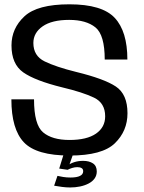

<svg xmlns="http://www.w3.org/2000/svg" viewBox="-20 -700 650 869"><path d="M298 148.5Q321 148.5 342.5 144Q364 139.5 381.2 130.5Q398.5 121.5 408.2 107.8Q418 94 418 76Q418 51 400.8 39.5Q383.5 28 356 28Q334.5 28 316 34Q297.5 40 288 48.5L286 68.5Q295.5 63.5 307.2 60Q319 56.5 329.5 56.5Q342 56.5 349.2 60.8Q356.5 65 356.5 75Q356.5 89 342 96.2Q327.5 103.5 299 103.5Q281.5 103.5 266.2 101Q251 98.5 240 96L225 140.5Q242 143.5 260.8 146Q279.5 148.5 298 148.5ZM286 68.5 310 0H267.5L248 63ZM295.5 4Q442.5 4 499.8 -51.5Q557 -107 557 -187.5Q557 -273.5 504.2 -308.5Q451.5 -343.5 324.5 -374.5Q233.5 -397 182.2 -422Q131 -447 131 -505.5Q131 -551.5 173 -580.8Q215 -610 293 -610Q370 -610 412 -576Q454 -542 454 -430.5H556.5Q556.5 -558 499.2 -619.2Q442 -680.5 294 -680.5Q149 -680.5 90.5 -626Q32 -571.5 32 -494.5Q32 -410 85.2 -372.5Q138.5 -335 262 -304.5Q354.5 -282.5 405.2 -258.2Q456 -234 456 -173.5Q456 -124 414.5 -95.2Q373 -66.5 294.5 -66.5Q216 -66.5 175 -101Q134 -135.5 134 -250.5H31.5Q31.5 -115.5 88.2 -55.8Q145 4 295.5 4Z"/></svg>

Font: Anybody Thin
Style: Regular
Weight: 400
Version: Version 1.113;gftools[0.9.25]